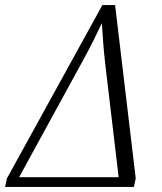

<svg xmlns="http://www.w3.org/2000/svg" viewBox="-63 -734 638 754"><path d="M-43 0 -36 -33 339 -714H389L470 -34L463 0ZM12 -38H403L350 -485Q345 -529 342 -570Q339 -611 337 -643Q323 -613 304 -575Q285 -537 262 -495Z"/></svg>

Font: Noto Serif Condensed Light
Style: Italic
Weight: 300
Width: 3
Italic angle: -12°
Designer: Monotype Design Team
Foundry: Monotype Imaging Inc.
Version: Version 2.014; ttfautohint (v1.8.4.7-5d5b)